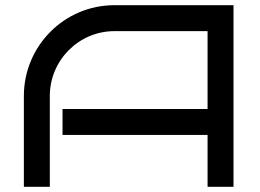

<svg xmlns="http://www.w3.org/2000/svg" viewBox="-20 -720 1004 740"><path d="M880 -700H421C228 -700 72 -543 72 -350V0H172V-350C172 -488 284 -600 421 -600H780V-300H221V-200H780V0H880Z"/></svg>

Font: Bruno Ace SC
Style: Regular
Weight: 400
Designer: Astigmatic (AOETI)
Foundry: Astigmatic (AOETI)
Version: Version 1.000